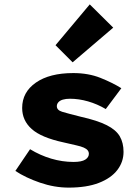

<svg xmlns="http://www.w3.org/2000/svg" viewBox="-20 -843 640 875"><path d="M293 12Q228 12 162.5 -10.5Q97 -33 50 -64L117 -163Q163 -135 213.5 -120Q264 -105 315 -105Q352 -105 368.5 -115.5Q385 -126 385 -142Q385 -151 379.5 -158Q374 -165 361.5 -170.5Q349 -176 326.5 -181Q304 -186 270 -194Q168 -216 124.5 -255Q81 -294 81 -351Q81 -423 143.5 -466.5Q206 -510 314 -510Q383 -510 438 -488Q493 -466 533 -441L462 -346Q423 -369 381 -381Q339 -393 299 -393Q280 -393 266.5 -389Q253 -385 246 -377Q239 -369 239 -359Q239 -341 263.5 -333.5Q288 -326 348 -311Q424 -294 466.5 -272.5Q509 -251 526 -221.5Q543 -192 543 -151Q543 -105 514.5 -68Q486 -31 430.5 -9.5Q375 12 293 12ZM311 -559 233 -637 389 -823 496 -717Z"/></svg>

Font: Source Code Pro ExtraBold
Style: Regular
Weight: 800
Monospace: yes
Designer: Paul D. Hunt, Teo Tuominen
Foundry: Adobe Systems Incorporated
Version: Version 1.018;hotconv 1.0.116;makeotfexe 2.5.65601